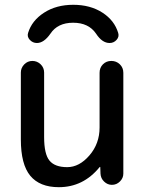

<svg xmlns="http://www.w3.org/2000/svg" viewBox="-20 -775 608 805"><path d="M475.6 -636.7Q480.5 -621.1 468.8 -607.9Q457 -594.7 439.5 -594.7Q408.2 -594.7 382.8 -633.8Q351.6 -679.7 286.6 -679.7Q221.7 -679.7 191.4 -633.8Q164.1 -594.7 134.8 -594.7Q117.2 -594.7 105 -607.9Q92.8 -621.1 97.7 -636.7Q113.3 -688.5 164.6 -721.7Q215.8 -754.9 287.1 -754.9Q358.4 -754.9 409.2 -722.2Q460 -689.5 475.6 -636.7ZM226.6 9.8Q146.5 9.8 106.9 -38.1Q67.4 -85.9 67.4 -190.4V-470.7Q67.4 -490.2 81.5 -504.9Q95.7 -519.5 115.7 -519.5Q135.7 -519.5 150.4 -505.4Q165 -491.2 165 -470.7V-200.2Q165 -128.9 187.5 -101.6Q210 -74.2 261.7 -74.2Q312.5 -74.2 355 -123.5Q397.5 -172.9 397.5 -240.2V-469.7Q397.5 -491.2 411.6 -505.4Q425.8 -519.5 446.8 -519.5Q467.8 -519.5 482.4 -505.4Q497.1 -491.2 497.1 -469.7V-46.9Q497.1 -28.3 482.9 -14.2Q468.8 0 449.2 0Q430.7 0 416.5 -13.7Q402.3 -27.3 401.4 -46.9L400.4 -74.2Q400.4 -75.2 399.4 -75.2Q398.4 -75.2 397.5 -74.2Q329.1 9.8 226.6 9.8Z"/></svg>

Font: Rounded Mgen+ 2p medium
Style: Regular
Weight: 500
Designer: [Source Han Sans]
Ryoko NISHIZUKA  (kana & ideographs); Paul D. Hunt (Latin, Greek & Cyrillic); Wenlong ZHANG  (bopomofo
Version: Version 1.059.20150602